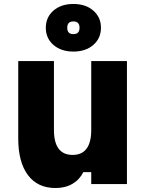

<svg xmlns="http://www.w3.org/2000/svg" viewBox="-20 -928 740 968"><path d="M620 -620V0H440V-60H400Q381 -22 345 -1Q309 20 260 20Q170 20 121 -45Q72 -110 72 -230V-620H252V-273Q252 -147 346 -147Q440 -147 440 -273V-620ZM350 -668Q288 -668 249.5 -701.5Q211 -735 211 -788Q211 -841 249.5 -874.5Q288 -908 350 -908Q412 -908 450.5 -874.5Q489 -841 489 -788Q489 -735 450.5 -701.5Q412 -668 350 -668ZM350 -756Q381 -756 381 -788Q381 -820 350 -820Q319 -820 319 -788Q319 -756 350 -756Z"/></svg>

Font: Martian Mono ExtraBold
Style: Regular
Weight: 800
Monospace: yes
Designer: Roman Shamin
Foundry: Evil Martians
Version: Version 1.000; ttfautohint (v1.8.4.7-5d5b)